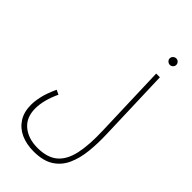

<svg xmlns="http://www.w3.org/2000/svg" viewBox="-330 -963 1277 1277"><g transform="rotate(45 308.5 -324.5)"><path d="M44 23Q44 -12 54 -57.5Q64 -103 94 -169L126 -154Q81 -58 81 20Q81 104 135.5 149.5Q190 195 277 195Q368 195 419 152.5Q470 110 489 23.5Q508 -63 503 -196L486 -713H521L538 -194Q541 -110 533 -33.5Q525 43 498 102.5Q471 162 417.5 196Q364 230 276 230Q208 230 156 206.5Q104 183 74 136.5Q44 90 44 23ZM510 -818Q497 -818 487.5 -827Q478 -836 478 -848Q478 -861 487.5 -870Q497 -879 510 -879Q522 -879 531 -870Q540 -861 540 -848Q540 -836 531 -827Q522 -818 510 -818Z"/></g></svg>

Font: Noto Sans Arabic SemCond ExtLt
Style: Regular
Weight: 200
Width: 4
Designer: Monotype Design Team, Nadine Chahine, Nizar Qandah and Khaled Hosny
Foundry: Monotype Imaging Inc.
Version: Version 2.012; ttfautohint (v1.8.4.7-5d5b)